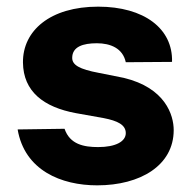

<svg xmlns="http://www.w3.org/2000/svg" viewBox="-20 -547 576 577"><path d="M272 10C402 10 502 -50 502 -156C502 -201 477 -283 352 -313L277 -328C218 -339 197 -352 197 -373C197 -407 230 -417 271 -417C312 -417 349 -402 358 -360L497 -361C500 -461 413 -527 275 -527C131 -527 48 -455 49 -359C50 -272 111 -225 208 -207L292 -192C333 -184 358 -172 358 -147C358 -122 328 -105 275 -105C232 -105 190 -113 174 -160L33 -158C54 -35 164 10 272 10Z"/></svg>

Font: United Sans ExtraBold
Style: Regular
Weight: 800
Designer: Pablo Impallari, Rodrigo Fuenzalida (Modified by Dan O. Williams)
Version: Version 1.000;PS 001.000;hotconv 1.0.88;makeotf.lib2.5.64775